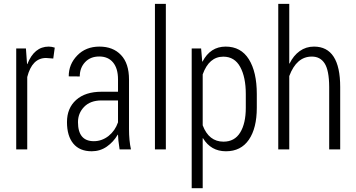

<svg xmlns="http://www.w3.org/2000/svg" viewBox="-20 -782 1864 1005"><path d="M122.6 0H64.9V-528.3H115.7L121.6 -446.8L123 -446.3Q159.2 -538.1 234.9 -538.1Q250.5 -538.1 266.6 -532.7L258.8 -475.6L221.2 -478.5Q147.9 -478.5 122.6 -378.9Z M388.2 -142.6Q388.2 -43 471.2 -43Q513.2 -43 548.3 -70.3Q582.5 -97.7 597.7 -141.6V-256.3H510.3Q452.6 -255.9 420.4 -222.7Q388.2 -189.5 388.2 -142.6ZM460 9.8Q397 9.8 363.8 -30.3Q330.6 -70.3 330.6 -143.1Q330.6 -215.8 378.4 -258.8Q426.3 -301.8 511.7 -301.8H597.7V-366.7Q597.7 -423.8 571.8 -455.1Q545.9 -486.3 499.5 -486.3Q453.1 -486.3 425.3 -456.5Q397.5 -426.8 397.5 -381.8L339.8 -382.3Q339.4 -445.3 384.3 -491.7Q429.2 -538.1 500.5 -538.1Q571.8 -538.1 613.3 -494.1Q655.3 -450.2 655.3 -365.7V-106.4Q655.3 -45.9 665.5 0H606Q597.7 -53.7 597.7 -76.7L596.2 -77.1Q574.2 -39.1 539.1 -14.6Q503.9 9.8 460 9.8Z M848.1 0H791V-761.7H848.1Z M1266.6 -217.8V-290Q1266.6 -377.9 1237.3 -431.6Q1208 -485.4 1148.9 -485.4Q1074.2 -485.4 1041 -392.6V-126Q1073.2 -40.5 1149.9 -40.5Q1208 -40.5 1237.3 -88.4Q1266.6 -136.2 1266.6 -217.8ZM1324.2 -290V-217.8Q1324.2 -111.3 1282.7 -50.8Q1241.2 9.8 1162.6 9.8Q1084 9.8 1042.5 -58.6L1041 -58.1V203.1H983.4V-528.3H1032.7L1038.6 -459.5H1040Q1081.1 -538.1 1161.1 -538.1Q1241.2 -538.1 1282.7 -471.7Q1324.2 -405.3 1324.2 -290Z M1623.5 -538.1Q1760.7 -538.1 1760.7 -326.2V0H1703.1V-327.1Q1702.6 -414.1 1679.2 -450.2Q1655.8 -486.3 1611.8 -485.8Q1532.2 -485.8 1494.1 -383.8V0H1436.5V-761.7H1494.1V-449.7L1495.6 -449.2Q1516.1 -491.2 1548.8 -514.6Q1581.5 -538.1 1623.5 -538.1Z"/></svg>

Font: RobotoCondensed-Light
Style: Light
Weight: 300
Designer: Google
Version: Version 1.200311; 2013